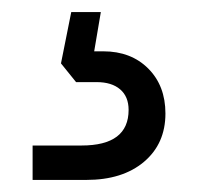

<svg xmlns="http://www.w3.org/2000/svg" viewBox="-20 -30 328 318"><path d="M98 -10H147L136 55H151Q197 55 225.5 83.5Q254 112 254 158Q254 208 218.5 238Q183 268 123 268H34V211H115Q193 211 193 152Q193 130 179 118Q165 106 140 106H106L81 75Z"/></svg>

Font: Overused Grotesk Book
Style: Italic
Weight: 350
Italic angle: -10°
Version: Version 0.003